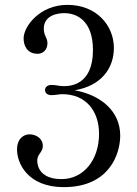

<svg xmlns="http://www.w3.org/2000/svg" viewBox="-20 -755 563 789"><path d="M287 -384C399 -403 448 -477 448 -558C448 -650 377 -735 257 -735C144 -735 77 -647 77 -597C77 -571 89 -534 135 -534C157 -534 175 -551 175 -577C175 -601 160 -607 160 -637C160 -694 220 -701 244 -701C295 -701 362 -671 362 -549C362 -405 268 -401 242 -401C224 -401 210 -406 191 -406C177 -406 165 -398 165 -385C165 -372 176 -364 191 -364C209 -364 222 -368 236 -368C332 -368 387 -300 387 -205C387 -96 322 -19 233 -19C149 -19 133 -67 133 -96C133 -121 156 -130 156 -155C156 -188 126 -203 101 -203C79 -203 50 -187 50 -140C50 -84 94 14 242 14C431 14 474 -124 474 -198C474 -299 393 -365 287 -384Z"/></svg>

Font: Shippori Mincho OTF
Style: Regular
Weight: 400
Designer: FONTDASU
Foundry: FONTDASU / Google Inc. / but / Adobe
Version: Version 3.300;hotconv 1.0.109;makeotfexe 2.5.65596